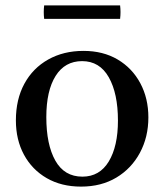

<svg xmlns="http://www.w3.org/2000/svg" viewBox="-20 -681 611 713"><path d="M281 12Q208 12 153.5 -19.5Q99 -51 69 -106.5Q39 -162 39 -234Q39 -312 70.5 -370Q102 -428 159 -460Q216 -492 290 -492Q363 -492 417 -460Q471 -428 501 -372Q531 -316 531 -245Q531 -172 499.5 -113.5Q468 -55 412 -21.5Q356 12 281 12ZM152 -246Q152 -144 185.5 -84.5Q219 -25 286 -25Q350 -25 384 -81.5Q418 -138 418 -233Q418 -334 384 -394Q350 -454 285 -454Q221 -454 186.5 -399Q152 -344 152 -246ZM144 -661H426Q429 -636 426 -611H144Q141 -636 144 -661Z"/></svg>

Font: Castoro
Style: Regular
Weight: 400
Designer: John Hudson
Foundry: Tiro Typeworks Ltd.
Version: Version 2.04